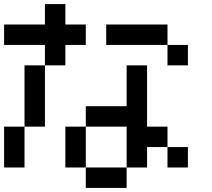

<svg xmlns="http://www.w3.org/2000/svg" viewBox="-20 -920 1040 940"><path d="M0 -100V-300H100V-100ZM0 -700V-800H200V-900H300V-800H400V-700H300V-600H200V-700ZM900 -200V-100H800V-200ZM900 -700V-600H800V-700ZM200 -300H100V-600H200ZM400 -100H600V0H400ZM400 -300V-100H300V-300ZM400 -400H600V-600H700V-300H800V-200H700V-100H600V-300H400ZM800 -700H500V-800H800Z"/></svg>

Font: GalmuriMono9 Regular
Style: Regular
Weight: 400
Designer: Lee Minseo (quiple)
Version: Version 2.399;hotconv 1.1.1;makeotfexe 2.6.0 DEVELOPMENT